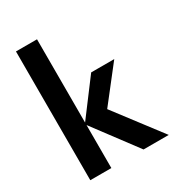

<svg xmlns="http://www.w3.org/2000/svg" viewBox="-163 -764 785 861"><g transform="rotate(-30 229.0 -333.5)"><path d="M327.1 0 155.6 -229.2 296.5 -416.7H416L276.4 -238.2L457.6 0ZM51.4 0V-666.7H160.4V0Z"/></g></svg>

Font: Afacad SemiBold
Style: Regular
Weight: 600
Designer: Kristian Moeller
Foundry: Dicotype
Version: Version 1.000